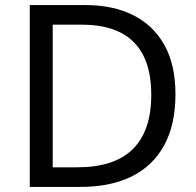

<svg xmlns="http://www.w3.org/2000/svg" viewBox="-20 -734 770 754"><path d="M669 -364Q669 -244 624.5 -163Q580 -82 497 -41Q414 0 296 0H97V-714H317Q425 -714 504 -674Q583 -634 626 -556.5Q669 -479 669 -364ZM574 -361Q574 -456 542.5 -517Q511 -578 450.5 -607.5Q390 -637 304 -637H187V-77H284Q429 -77 501.5 -148.5Q574 -220 574 -361Z"/></svg>

Font: Noto Sans Georgian
Style: Regular
Weight: 400
Designer: Monotype Design Team, Akaki Razmadze
Foundry: Google LLC
Version: Version 2.002